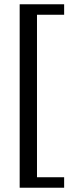

<svg xmlns="http://www.w3.org/2000/svg" viewBox="-20 -750 391 898"><path d="M72 -730H280V-681H153V79H280V128H72Z"/></svg>

Font: Rosario Light
Style: Regular
Weight: 300
Designer: Hector Gatti
Foundry: Omnibus Type
Version: Version 1.101; ttfautohint (v1.8.1.43-b0c9)